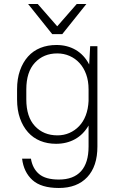

<svg xmlns="http://www.w3.org/2000/svg" viewBox="-20 -730 600 956"><path d="M259 -14Q216 -14 180.5 -28.5Q145 -43 119.5 -71.5Q94 -100 79.5 -141Q65 -182 65 -235V-285Q65 -338 79.5 -379Q94 -420 119.5 -448.5Q145 -477 181 -491.5Q217 -506 261 -506Q315 -506 357 -481.5Q399 -457 424 -409L429 -500H465V0Q465 98 414.5 152Q364 206 273 206Q185 206 141.5 166.5Q98 127 90 60H134Q142 109 174.5 136.5Q207 164 273 164Q346 164 383.5 122.5Q421 81 421 0V-105Q395 -60 353.5 -37Q312 -14 259 -14ZM266 -56Q298 -56 325.5 -68Q353 -80 374 -102Q395 -124 407 -155.5Q419 -187 421 -227V-285Q421 -327 409 -360Q397 -393 376 -416Q355 -439 326.5 -451.5Q298 -464 265 -464Q197 -464 154 -418Q111 -372 111 -285V-235Q111 -148 154 -102Q197 -56 266 -56ZM120 -710H168L265 -599L362 -710H410L290 -560H240Z"/></svg>

Font: Retni Sans Light
Style: Regular
Weight: 300
Designer: Vitaly Kuzmin
Foundry: ParaType Ltd.
Version: Version 1.00;March 2, 2019;FontCreator 11.5.0.2425 64-bit; t